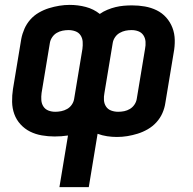

<svg xmlns="http://www.w3.org/2000/svg" viewBox="-20 -550 790 785"><path d="M223 215 258 4Q245 6 231 7Q217 8 203 8Q203 8 203 8Q203 8 203 8Q177 8 151 3.5Q125 -1 103 -12Q81 -23 64 -41.5Q47 -60 38.5 -83.5Q30 -107 29.5 -133.5Q29 -160 33 -186L67 -391Q71 -412 80 -432.5Q89 -453 104 -470Q119 -487 139 -498.5Q159 -510 180 -516.5Q201 -523 222.5 -526.5Q244 -530 265 -530Q299 -530 331 -521.5Q363 -513 388 -493Q402 -503 419 -510Q436 -517 452.5 -521Q469 -525 486 -526.5Q503 -528 520 -528Q520 -528 520 -528Q520 -528 520 -528Q547 -528 572.5 -523.5Q598 -519 620.5 -508Q643 -497 659.5 -478.5Q676 -460 685 -436.5Q694 -413 694.5 -386.5Q695 -360 690 -334L656 -129Q653 -108 644 -87.5Q635 -67 619.5 -50Q604 -33 584 -21.5Q564 -10 543 -3.5Q522 3 501 6.5Q480 10 458 10Q438 10 418 7Q398 4 379 -3L343 215ZM206 -93Q218 -93 230.5 -95.5Q243 -98 254.5 -104.5Q266 -111 273.5 -122Q281 -133 283 -145L317 -350Q319 -365 318 -379.5Q317 -394 309.5 -405.5Q302 -417 288.5 -422Q275 -427 260 -427Q248 -427 235.5 -424.5Q223 -422 212 -415.5Q201 -409 193.5 -398Q186 -387 184 -375L150 -170Q148 -155 149 -140.5Q150 -126 157.5 -114.5Q165 -103 178 -98Q191 -93 206 -93ZM463 -93Q476 -93 488 -95.5Q500 -98 511 -104.5Q522 -111 529.5 -122Q537 -133 539 -145L573 -350Q576 -365 575 -379.5Q574 -394 566.5 -405.5Q559 -417 546 -422Q533 -427 518 -427Q505 -427 493 -424.5Q481 -422 469.5 -415.5Q458 -409 450.5 -398Q443 -387 441 -375L407 -170Q404 -155 405 -140.5Q406 -126 413.5 -114.5Q421 -103 434.5 -98Q448 -93 463 -93Z"/></svg>

Font: Zed Sans Extended
Style: Bold Italic
Weight: 700
Width: 7
Italic angle: -9°
Designer: Belleve Invis
Foundry: Belleve Invis
Version: Version 1.0.0; ttfautohint (v1.8.4)